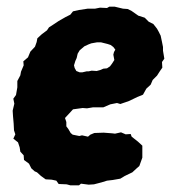

<svg xmlns="http://www.w3.org/2000/svg" viewBox="-20 -535 533 576"><path d="M191 21 180 18 156 17 149 7 135 4 117 3 103 -7 91 -18 84 -21 74 -30 67 -44 52 -55 51 -69 41 -80 39 -93 34 -108 20 -119 26 -132 22 -144 21 -164 19 -187 18 -203 23 -224 20 -239 28 -250 32 -273V-292L41 -309L43 -320L51 -339L50 -351L64 -363L71 -380L85 -395L90 -409L92 -420L105 -432L121 -444L127 -453L141 -462L156 -472L177 -484L191 -491L199 -501L217 -505L243 -509H265L280 -512L301 -511L308 -515H324L349 -509L363 -508L375 -502L385 -495L395 -488L414 -482L426 -470L440 -463L451 -449L456 -440L462 -428L466 -409L469 -394V-383L473 -359L466 -349L467 -332L460 -322L451 -308L438 -295L432 -281L419 -269L409 -251L392 -244L367 -232L341 -223L331 -226L311 -222L290 -213H275H259L241 -210L228 -211L199 -207L188 -195L175 -181L179 -169V-156L185 -148L192 -136L198 -131L218 -127L226 -129L244 -125L251 -131L263 -136L291 -137L317 -135L325 -134L343 -138L357 -132L372 -133L375 -125L394 -110L407 -98V-84V-62L398 -37L390 -30L377 -18L354 -7L341 1L318 5L301 7L285 12L262 18L246 19L223 16L217 21ZM219 -318H227L240 -321H246L255 -323L270 -322L281 -325L290 -329L301 -330L310 -336L316 -344L323 -355L320 -371L322 -379L326 -386L320 -394L312 -400L303 -403L295 -405L283 -408H271L254 -405L246 -402L233 -396L226 -390L219 -384L213 -374L210 -361L206 -352L202 -339L204 -331L209 -322Z"/></svg>

Font: Winky Rough
Style: Bold Italic
Weight: 700
Italic angle: -8.97852°
Designer: Simon Atzbach
Foundry: typofactur
Version: Version 1.206; ttfautohint (v1.8.4.7-5d5b)